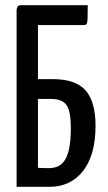

<svg xmlns="http://www.w3.org/2000/svg" viewBox="-20 -720 417 740"><path d="M44 0V-683.5Q44 -683.5 46.5 -691.8Q49 -700 60.5 -700H318.2Q318.2 -664.1 317.5 -648.1Q316.9 -632.1 313.9 -627.8Q311 -623.5 303.4 -623.5H126.3V-415.1H181.8Q271.8 -415.1 310 -371.5Q348.2 -327.8 348.2 -235.2Q348.2 -122.3 300.1 -61.1Q251.9 0 171.2 0ZM168.5 -71.9Q198.7 -71.9 217.2 -87.9Q235.8 -103.8 244.4 -138.1Q253 -172.4 253 -227.4Q253 -290.6 236.8 -314.6Q220.5 -338.7 176.2 -338.7H126.3V-73.2Q136.3 -72.6 146.5 -72.3Q156.6 -71.9 168.5 -71.9Z"/></svg>

Font: Yanone Kaffeesatz ExtraLight
Style: Regular
Weight: 200
Designer: Yanone (Cyrillic: Daniel Pouzeot, Huerta Tipografica, and Cyreal)
Foundry: Yanone
Version: Version 2.003